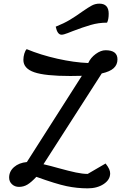

<svg xmlns="http://www.w3.org/2000/svg" viewBox="-20 -1001 678 1051"><path d="M537 -599 218 -102Q257 -93 299 -81Q357 -65 394.5 -57Q432 -49 460 -49L558 -106Q572 -88 577.5 -75.5Q583 -63 583 -52Q583 -17 547.5 6.5Q512 30 460 30Q402 30 344.5 18Q287 6 179 -33Q151 -3 130 9.5Q109 22 84 22Q61 22 45.5 7.5Q30 -7 30 -29Q30 -63 57 -86.5Q84 -110 127 -114L428 -586Q409 -585 365 -585Q227 -585 167.5 -605.5Q108 -626 108 -673Q108 -690 113 -707Q118 -724 126 -732Q203 -700 294.5 -679.5Q386 -659 463 -656Q476 -685 504 -705.5Q532 -726 558 -726Q623 -726 623 -676Q623 -647 602.5 -628Q582 -609 537 -599ZM285 -855Q330 -873 362.5 -892.5Q395 -912 431 -938Q464 -961 483 -971Q502 -981 524 -981Q575 -981 575 -926Q575 -894 566 -877Q520 -877 477 -864.5Q434 -852 379 -831Q374 -829 351 -820Q328 -811 317 -811Q294 -811 285 -855Z"/></svg>

Font: Lemonada Light
Style: Regular
Weight: 300
Designer: Mohamed Gaber (Arabic) Eduardo Tunni (Latin)
Foundry: Kief Type Foundry
Version: Version 3.006